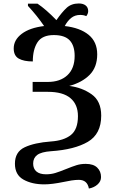

<svg xmlns="http://www.w3.org/2000/svg" viewBox="-20 -870 650 1106"><path d="M434 166Q415 166 392 169.5Q369 173 347 178Q279 192 235 192Q164 192 115 164.5Q66 137 66 73Q66 5 122 -21.5Q178 -48 273 -55Q348 -60 388.5 -92.5Q429 -125 429 -201Q429 -268 386 -304.5Q343 -341 256 -341H168V-398H255Q327 -398 368.5 -437Q410 -476 410 -548Q410 -607 381.5 -637.5Q353 -668 290 -668Q223 -668 196 -626.5Q169 -585 169 -516Q117 -516 88 -532.5Q59 -549 59 -591Q59 -640 105 -675Q151 -710 234 -720Q194 -779 141 -836V-849H196Q245 -816 305 -754Q336 -799 363.5 -824.5Q391 -850 434 -850Q459 -850 473.5 -838.5Q488 -827 488 -806Q488 -791 477 -777Q462 -784 442 -784Q412 -784 390.5 -767Q369 -750 353 -720Q441 -710 490.5 -669.5Q540 -629 540 -557Q540 -483 496.5 -439Q453 -395 379 -375Q452 -366 507.5 -327Q563 -288 563 -204Q563 -98 486 -53Q409 -8 274 1Q218 5 194.5 22.5Q171 40 171 72Q171 102 190 118Q209 134 245 134Q274 134 298.5 126.5Q323 119 360 104Q397 89 421 81.5Q445 74 474 74Q518 74 540 95.5Q562 117 562 150Q562 175 541.5 193Q521 211 492 216Q483 166 434 166Z"/></svg>

Font: Noto Serif SemiBold
Style: Regular
Weight: 600
Designer: Monotype Design Team
Foundry: Monotype Imaging Inc.
Version: Version 1.001